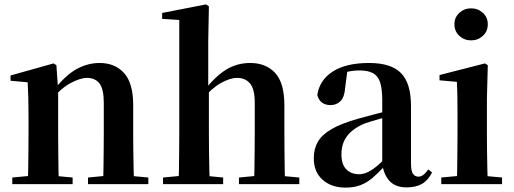

<svg xmlns="http://www.w3.org/2000/svg" viewBox="-20 -839 2341 875"><path d="M36 0V-30L142 -40H205L311 -30V0ZM106 0Q108 -25 108.5 -67Q109 -109 109.5 -154.5Q110 -200 110 -235V-310Q110 -360 109 -393.5Q108 -427 106 -464L28 -471V-495L224 -550L237 -542L245 -428V-426V-235Q245 -200 245.5 -154.5Q246 -109 246.5 -67Q247 -25 248 0ZM381 0V-30L485 -40H548L656 -30V0ZM450 0Q451 -25 451.5 -66.5Q452 -108 452.5 -153.5Q453 -199 453 -235V-370Q453 -433 433.5 -458.5Q414 -484 376 -484Q346 -484 302 -460.5Q258 -437 212 -383L208 -426H223Q279 -497 329.5 -524.5Q380 -552 434 -552Q504 -552 545.5 -506Q587 -460 587 -361V-235Q587 -199 587.5 -153.5Q588 -108 589 -66.5Q590 -25 591 0Z M723 0V-30L829 -40H893L997 -30V0ZM794 0Q795 -25 795.5 -67Q796 -109 796.5 -154.5Q797 -200 797 -235V-748L719 -753V-780L919 -819L932 -810L929 -651V-443L932 -429V-235Q932 -200 932.5 -154.5Q933 -109 934 -67Q935 -25 936 0ZM1069 0V-30L1173 -40H1235L1344 -30V0ZM1137 0Q1139 -25 1139.5 -66.5Q1140 -108 1140.5 -153.5Q1141 -199 1141 -235V-370Q1141 -433 1119.5 -458.5Q1098 -484 1061 -484Q1028 -484 986.5 -460.5Q945 -437 899 -384L870 -427H911Q963 -493 1012 -522.5Q1061 -552 1120 -552Q1192 -552 1234 -506.5Q1276 -461 1276 -359V-235Q1276 -199 1276.5 -153.5Q1277 -108 1277.5 -66.5Q1278 -25 1279 0Z M1554 16Q1491 16 1450.5 -19.5Q1410 -55 1410 -118Q1410 -161 1429 -193.5Q1448 -226 1492.5 -251.5Q1537 -277 1612 -298Q1652 -309 1701.5 -322Q1751 -335 1791 -344V-319Q1751 -309 1711 -297.5Q1671 -286 1644 -277Q1590 -255 1563 -220.5Q1536 -186 1536 -136Q1536 -90 1558 -67.5Q1580 -45 1617 -45Q1633 -45 1651.5 -52.5Q1670 -60 1694.5 -79.5Q1719 -99 1752 -135L1768 -82H1733Q1704 -51 1678.5 -29Q1653 -7 1623.5 4.5Q1594 16 1554 16ZM1833 15Q1782 15 1755 -14.5Q1728 -44 1722 -94V-97V-381Q1722 -435 1712 -464.5Q1702 -494 1679 -506Q1656 -518 1617 -518Q1591 -518 1564 -512Q1537 -506 1501 -491L1563 -516L1553 -439Q1550 -396 1531.5 -378Q1513 -360 1487 -360Q1438 -360 1426 -406Q1436 -474 1496.5 -513Q1557 -552 1662 -552Q1762 -552 1807.5 -506Q1853 -460 1853 -356V-95Q1853 -60 1862 -47Q1871 -34 1887 -34Q1898 -34 1908 -41Q1918 -48 1932 -67L1949 -53Q1931 -17 1903 -1Q1875 15 1833 15Z M1991 0V-30L2098 -40H2160L2268 -30V0ZM2062 0Q2063 -25 2063.5 -67Q2064 -109 2064.5 -154.5Q2065 -200 2065 -235V-308Q2065 -358 2064.5 -394Q2064 -430 2062 -466L1983 -473V-497L2190 -550L2203 -542L2199 -388V-235Q2199 -200 2199.5 -154.5Q2200 -109 2201 -67Q2202 -25 2203 0ZM2127 -655Q2096 -655 2073.5 -675.5Q2051 -696 2051 -729Q2051 -760 2073.5 -780.5Q2096 -801 2127 -801Q2158 -801 2180.5 -780.5Q2203 -760 2203 -729Q2203 -696 2180.5 -675.5Q2158 -655 2127 -655Z"/></svg>

Font: Noto Serif JP ExtraLight
Style: Bold
Weight: 700
Version: Version 2.003-H1;hotconv 1.1.1;makeotfexe 2.6.0